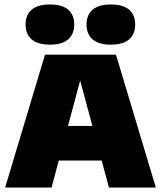

<svg xmlns="http://www.w3.org/2000/svg" viewBox="-20 -840 721 860"><path d="M3 0 181.5 -595H499.5L678 0H468L330 -513H348L211 0ZM170 -121 214.5 -276H465L509.5 -121ZM476.5 -640Q422 -640 394.8 -663.8Q367.5 -687.5 367.5 -730Q367.5 -773 394.8 -796.5Q422 -820 476.5 -820Q531.5 -820 558.5 -796.5Q585.5 -773 585.5 -730Q585.5 -687.5 558.5 -663.8Q531.5 -640 476.5 -640ZM203.5 -640Q149 -640 121.8 -663.8Q94.5 -687.5 94.5 -730Q94.5 -773 121.8 -796.5Q149 -820 203.5 -820Q258.5 -820 285.5 -796.5Q312.5 -773 312.5 -730Q312.5 -687.5 285.5 -663.8Q258.5 -640 203.5 -640Z"/></svg>

Font: Encode Sans SC Condensed Thin Black
Style: Regular
Weight: 900
Version: Version 3.002